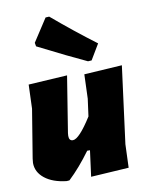

<svg xmlns="http://www.w3.org/2000/svg" viewBox="-85 -816 681 882"><g transform="rotate(-10 255.5 -375.0)"><path d="M206 -754Q306 -669 406 -594L363 -522L346 -521Q265 -558 123 -630L120 -647L189 -753ZM240 -474 198 -212 197 -199Q197 -176 215 -176Q244 -176 304 -271L315 -352L319 -465L496 -476L449 -116L445 -7L268 4L284 -117H271Q220 -47 167 3L154 4Q90 -3 53 -32.5Q16 -62 16 -105L18 -125L55 -351L59 -463Z"/></g></svg>

Font: Alegreya Sans Black
Style: Italic
Weight: 900
Italic angle: -7°
Designer: Juan Pablo del Peral
Foundry: Huerta Tipografica
Version: Version 2.007